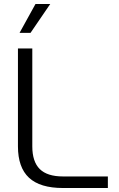

<svg xmlns="http://www.w3.org/2000/svg" viewBox="-20 -943 596 963"><path d="M70 -209V-700H142V-209Q142 -132 179.5 -95Q217 -58 296 -58H521V0H296Q181 0 125.5 -51.5Q70 -103 70 -209ZM158 -923H232L133 -778H78Z"/></svg>

Font: KoHo
Style: Regular
Weight: 400
Version: Version 1.000; ttfautohint (v1.6)